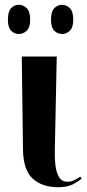

<svg xmlns="http://www.w3.org/2000/svg" viewBox="-20 -772 363 802"><path d="M223 10Q156 10 116.5 -26Q77 -62 76 -148L71 -536H217L209 -145Q208 -112 211.5 -82Q215 -52 226.5 -32.5Q238 -13 261 -13Q277 -13 289.5 -19Q302 -25 315 -34L321 -26Q303 -11 281 -0.5Q259 10 223 10ZM240 -630Q221 -630 207 -643.5Q193 -657 193 -690Q193 -724 207 -738Q221 -752 240 -752Q257 -752 271.5 -738Q286 -724 286 -690Q286 -657 271.5 -643.5Q257 -630 240 -630ZM58 -630Q40 -630 26.5 -643.5Q13 -657 13 -690Q13 -724 26.5 -738Q40 -752 58 -752Q77 -752 91.5 -738Q106 -724 106 -690Q106 -657 91.5 -643.5Q77 -630 58 -630Z"/></svg>

Font: Noto Serif Display Condensed
Style: Bold
Weight: 700
Width: 3
Designer: Monotype Design Team
Foundry: Monotype Imaging Inc.
Version: Version 2.009